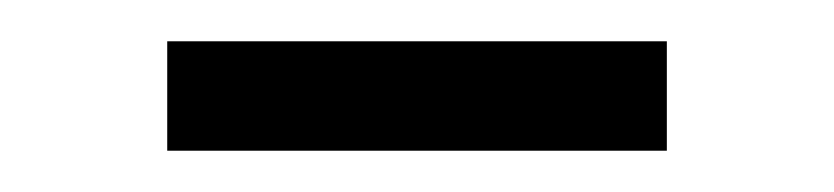

<svg xmlns="http://www.w3.org/2000/svg" viewBox="-20 -570 404 93"><path d="M61 -550H303V-497H61Z"/></svg>

Font: Yrsa
Style: Regular
Weight: 400
Designer: Anna Giedrys (Yrsa+Rasa design), David Brezina (Yrsa art-direction, Rasa art-direction, design)
Foundry: Rosetta Type Foundry
Version: Version 2.004